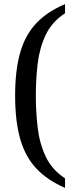

<svg xmlns="http://www.w3.org/2000/svg" viewBox="-20 -779 363 927"><path d="M294 128Q208 91 154.5 33.5Q101 -24 77 -110Q53 -196 53 -317Q53 -438 77 -523.5Q101 -609 154.5 -666Q208 -723 294 -759V-715Q231 -674 201 -611Q171 -548 162 -472.5Q153 -397 153 -317Q153 -238 162 -162Q171 -86 201 -22.5Q231 41 294 82Z"/></svg>

Font: Noto Serif Myanmar SemCond
Style: Regular
Weight: 400
Width: 4
Designer: Ben Mitchell and the Monotype Design Team
Foundry: Monotype Imaging Inc.
Version: Version 2.106; ttfautohint (v1.8.4.7-5d5b)